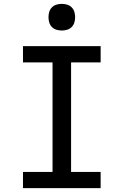

<svg xmlns="http://www.w3.org/2000/svg" viewBox="-20 -974 640 994"><path d="M99 0V-84H252V-651H99V-735H501V-651H348V-84H501V0ZM300 -816Q286 -816 272.5 -820Q259 -824 249 -834Q239 -844 235 -857.5Q231 -871 231 -885Q231 -899 235 -912.5Q239 -926 249 -936Q259 -946 272.5 -950Q286 -954 300 -954Q314 -954 327.5 -950Q341 -946 351 -936Q361 -926 365 -912.5Q369 -899 369 -885Q369 -871 365 -857.5Q361 -844 351 -834Q341 -824 327.5 -820Q314 -816 300 -816Z"/></svg>

Font: Iosevka Medium Extended
Style: Regular
Weight: 500
Width: 7
Monospace: yes
Designer: Belleve Invis
Foundry: Belleve Invis
Version: Version 32.5.0; ttfautohint (v1.8.4)